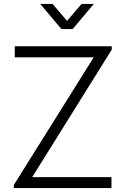

<svg xmlns="http://www.w3.org/2000/svg" viewBox="-20 -955 638 975"><path d="M394 -935 320.5 -849 247 -935H184.5L292 -807.5H349L456.5 -935ZM546 0V-55.5H143.5L547.5 -703V-720H55V-664H456L50 -15.5V0Z"/></svg>

Font: Hauora Light
Style: Regular
Weight: 300
Designer: Wayne Shih
Foundry: WCYS
Version: Version 1.001;hotconv 1.0.109;makeotfexe 2.5.65596